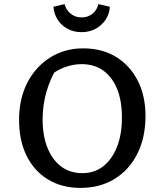

<svg xmlns="http://www.w3.org/2000/svg" viewBox="-20 -907 783 937"><path d="M373 10Q282 10 214.5 -31Q147 -72 110 -146.5Q73 -221 73 -322Q73 -425 113.5 -503.5Q154 -582 225 -626.5Q296 -671 386 -671Q478 -671 546 -629.5Q614 -588 652 -514Q690 -440 690 -341Q690 -236 650.5 -157Q611 -78 539.5 -34Q468 10 373 10ZM382 -62Q440 -62 483 -95Q526 -128 550.5 -189Q575 -250 575 -333Q575 -415 551.5 -473Q528 -531 484 -562.5Q440 -594 378 -594Q337 -594 296 -579Q255 -564 220 -534L261 -582Q188 -462 188 -324Q188 -244 212 -185Q236 -126 279 -94Q322 -62 382 -62ZM378 -750Q340 -750 309.5 -766.5Q279 -783 261 -811.5Q243 -840 241 -874L295 -887Q302 -859 324.5 -840.5Q347 -822 378 -822Q410 -822 432 -840.5Q454 -859 460 -887L516 -874Q514 -839 495.5 -811Q477 -783 446.5 -766.5Q416 -750 378 -750Z"/></svg>

Font: Piazzolla Thin SemiBold
Style: Regular
Weight: 600
Version: Version 2.005